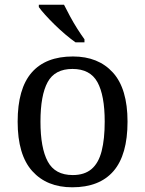

<svg xmlns="http://www.w3.org/2000/svg" viewBox="-20 -786 617 816"><path d="M287 10Q179 10 117 -59Q55 -128 55 -269Q55 -409 114.5 -477.5Q174 -546 290 -546Q398 -546 460 -477.5Q522 -409 522 -269Q522 -128 462.5 -59Q403 10 287 10ZM289 -42Q339 -42 369 -67.5Q399 -93 412 -144Q425 -195 425 -269Q425 -381 394 -437Q363 -493 288 -493Q213 -493 182.5 -437Q152 -381 152 -269Q152 -157 183 -99.5Q214 -42 289 -42ZM301 -606Q281 -620 258 -639.5Q235 -659 212.5 -681Q190 -703 172 -723Q154 -743 145 -756V-766H252Q263 -744 277.5 -717Q292 -690 308.5 -664Q325 -638 339 -619V-606Z"/></svg>

Font: Noto Serif Gujarati
Style: Regular
Weight: 400
Designer: Universal Thirst, Indian Type Foundry and the Monotype Design Team
Foundry: Monotype Imaging Inc.
Version: Version 2.102